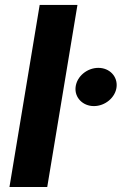

<svg xmlns="http://www.w3.org/2000/svg" viewBox="-20 -747 486 767"><path d="M289.4 -727.3H138.5L17.8 0H168.7ZM282 -399.5C277 -357.6 310.4 -323.2 355.1 -323.2C400.2 -323.2 441.1 -357.6 445.7 -399.5C450.3 -441.8 417.6 -475.9 372.9 -475.9C327.8 -475.9 286.9 -441.8 282 -399.5Z"/></svg>

Font: Magic Ui Pro
Style: Bold Italic
Weight: 700
Italic angle: -9.39999°
Designer: Stefan Endress, Andreas Faust
Version: Version 1.000;FEAKit 1.0